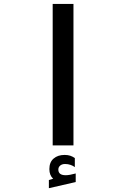

<svg xmlns="http://www.w3.org/2000/svg" viewBox="-20 -745 640 984"><path d="M356.5 -725V0H250V-725ZM230.5 177.5 252.5 171Q233 153.5 233 121.5Q233 86.5 254.5 67.8Q276 49 311 49Q327.5 49 339.8 53Q352 57 363.5 65V111.5Q354.5 104.5 341.5 100Q328.5 95.5 313.5 95.5Q298 95.5 288.5 103.5Q279 111.5 279 124Q279 153 316.5 153Q336 153 368 144V188L230.5 219.5Z"/></svg>

Font: JuliaMono BoldItalic
Style: Regular
Weight: 700
Italic angle: -9°
Monospace: yes
Designer: cormullion
Foundry: corm
Version: Version 0.049; ttfautohint (v1.8.4)